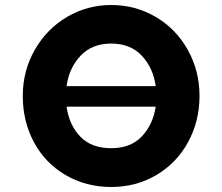

<svg xmlns="http://www.w3.org/2000/svg" viewBox="-20 -749 888 767"><path d="M602 -405Q592 -478 546.5 -526.5Q501 -575 424 -575Q348 -575 302 -526.5Q256 -478 246 -405ZM246 -323Q256 -250 300.5 -203.5Q345 -157 424 -157Q502 -157 546.5 -204Q591 -251 602 -323ZM71 -366Q71 -466 119 -550Q167 -634 248 -681.5Q329 -729 424 -729Q521 -729 602 -681.5Q683 -634 730 -550Q777 -466 777 -366Q777 -265 731.5 -181.5Q686 -98 605 -50Q524 -2 424 -2Q323 -2 241.5 -50Q160 -98 115.5 -181Q71 -264 71 -366Z"/></svg>

Font: Hussar
Style: BoldWeb
Weight: 700
Foundry: Cannot Into Space Fonts
Version: Version 2.00